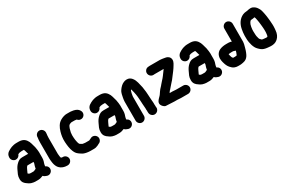

<svg xmlns="http://www.w3.org/2000/svg" viewBox="176 -2474 6575 4422"><g transform="rotate(-30 3463.0 -263.0)"><path d="M204 -454C257.3 -454 297.7 -490.7 311 -533C315.7 -535.7 320 -538 324 -540H325C333 -543.3 342 -547 352 -551C353.3 -551.7 355 -552 357 -552C372.5 -555.4 391.3 -558 409 -558H471C473.7 -554.7 475.3 -552.3 476 -551V-550C490.8 -520.4 495.2 -478 508 -446C508.6 -443 512 -434 512 -429H361C285.7 -429 251.7 -405.3 209 -367C164.2 -325.6 138.4 -285.2 112 -228L104 -210C92 -184.5 82 -160.9 70 -137C56.4 -105.9 50 -64.3 50 -21C50 63.2 97 110.6 151 144C156.3 147.3 159.7 149.7 161 151L187 169C214.1 185.3 250.1 198.1 287 203L304 205C312.7 206.3 321.7 207.3 331 208H415C467.5 208 507.3 190.2 545 176C568.5 202.1 600.5 217.3 638 228C704.9 247.8 762.4 201.8 776 152C794.9 87.3 754 33.4 708 17V14C708 4.8 710.1 -7 711 -16C717.3 -34.9 717.6 -54.2 726 -71C734.6 -92.5 740.4 -115.7 744 -139L746 -157C747.3 -167.7 748 -179 748 -191V-304C748 -307.3 748.3 -310 749 -312C750.1 -331.2 746.5 -355.6 745 -374L743 -398C739 -429.8 735.8 -452.5 729 -483C723.9 -504.6 718.1 -514.7 714 -535C708.6 -555.2 703.4 -572.8 698 -593C677.4 -667.2 629.9 -740 560 -765C534.2 -773.6 507.6 -781 474 -781H411C297.7 -781 224 -743.3 156 -698C121.8 -674 93 -630.2 93 -575V-566C93 -505.7 144 -454 204 -454ZM525 -206V-187C524.3 -181 523.7 -175.7 523 -171C523 -168.3 522.3 -165.3 521 -162C517.2 -146.8 509.2 -130 506 -117L500 -95C498.7 -87.7 497 -80 495 -72C493.1 -63.3 492.7 -42 484 -42C472.9 -34.6 453.7 -28.4 441 -22C434.8 -19.9 429.1 -16 420 -16C417.3 -15.3 415 -15 413 -15H342C340 -15 337.7 -15.3 335 -16L319 -18C313.5 -18 301.4 -21.6 297 -26C291 -31.3 283.7 -36.7 275 -42V-45C275 -47 275.3 -49 276 -51C284.8 -71.6 292.6 -89.1 303 -110C314.3 -131 321.9 -154.4 335 -174C341.7 -187.4 351.1 -193.1 364 -206Z M890 -653V-645C883.2 -604.1 880 -559.4 880 -512V-85C880 -51.4 886.6 -13.6 890 17L893 34C895.9 58.8 904.4 81.7 912 102C945.1 194.7 1034.6 257 1160 257H1169C1229.5 257 1281 205.9 1281 145.5C1281 85.1 1229.5 34 1169 34H1160C1157.3 34 1153.7 33.7 1149 33C1140.1 33 1130.3 28.4 1123 26C1122.3 25.3 1121.7 25 1121 25C1121 21.8 1118.4 16.1 1117 12C1111.7 1.3 1110.8 -16.6 1109 -31C1107.3 -46.5 1103 -67.2 1103 -85V-511C1103 -530.4 1104.7 -555.1 1106 -572C1108 -598.1 1113 -617.3 1113 -644V-653C1113 -713.5 1061.9 -765 1001.5 -765C941.1 -765 890 -713.5 890 -653Z M1737 -560H1819L1838 -558C1846.5 -557.2 1856.6 -555 1864 -555C1867.3 -554.3 1871.7 -553.3 1877 -552L1878 -551C1895.3 -529.7 1918 -516.5 1946 -511.5C2010.9 -499.9 2061.6 -544.1 2073.5 -595C2081.6 -629.8 2072.1 -659.6 2055 -687C2030.1 -729 1985.4 -755.2 1931 -768L1911 -773C1897.3 -775.3 1881.6 -777.4 1866 -779L1847 -782C1833.7 -783.3 1820.7 -783.7 1808 -783H1737C1724.3 -783 1712 -782 1700 -780C1638.3 -768.4 1583.3 -743.2 1539 -711C1510.1 -691 1490.8 -665.8 1471 -635C1447.7 -600.1 1426.1 -546.9 1413 -500C1390.7 -423.7 1375.3 -340 1381 -240C1387.1 -145.4 1397.6 -54.9 1428 17C1432.7 26.3 1436.3 34.7 1439 42C1455.6 78.5 1478.8 109.4 1509 132C1526.7 146.7 1544 159.4 1565 171C1601.8 198.6 1640.9 212.5 1695 222C1727.9 225 1753.2 232.6 1789 231H1892C1922.3 231 1948 223.2 1970 213C1984.5 209.4 1996.3 203.3 2012 195C2018 191 2023.7 187.7 2029 185C2059.4 174.9 2081.2 157.6 2096 128C2128.5 62.9 2092.5 2.2 2046 -21C2018 -35 1989.7 -37.3 1961 -28C1940.1 -19 1923.4 -11.8 1904 -1C1899.7 3.3 1889.5 5.2 1884 8H1780L1762 6C1749.7 4.6 1739.4 2.3 1726 1L1716 -1C1712 -2.3 1708 -3.3 1704 -4L1703 -5C1690.3 -13.4 1675.6 -22.8 1663 -30H1662C1657.3 -34 1652.3 -38 1647 -42C1646 -44 1645.2 -44.8 1644 -46C1640.7 -54.7 1636.3 -64.7 1631 -76C1621.7 -103.8 1617.2 -139.7 1611 -169C1606.5 -202.4 1603 -252.6 1603 -292C1603.9 -307.4 1605.6 -348.8 1609 -364C1620.6 -422 1639 -488.5 1668 -529C1671.3 -532.3 1686.9 -542 1693 -544C1698.9 -547 1708.1 -553 1715 -553C1720.8 -555.5 1731 -557 1737 -560Z M2361 -454C2414.3 -454 2454.7 -490.7 2468 -533C2472.7 -535.7 2477 -538 2481 -540H2482C2490 -543.3 2499 -547 2509 -551C2510.3 -551.7 2512 -552 2514 -552C2529.5 -555.4 2548.3 -558 2566 -558H2628C2630.7 -554.7 2632.3 -552.3 2633 -551V-550C2647.8 -520.4 2652.2 -478 2665 -446C2665.6 -443 2669 -434 2669 -429H2518C2442.7 -429 2408.7 -405.3 2366 -367C2321.2 -325.6 2295.4 -285.2 2269 -228L2261 -210C2249 -184.5 2239 -160.9 2227 -137C2213.4 -105.9 2207 -64.3 2207 -21C2207 63.2 2254 110.6 2308 144C2313.3 147.3 2316.7 149.7 2318 151L2344 169C2371.1 185.3 2407.1 198.1 2444 203L2461 205C2469.7 206.3 2478.7 207.3 2488 208H2572C2624.5 208 2664.3 190.2 2702 176C2725.5 202.1 2757.5 217.3 2795 228C2861.9 247.8 2919.4 201.8 2933 152C2951.9 87.3 2911 33.4 2865 17V14C2865 4.8 2867.1 -7 2868 -16C2874.3 -34.9 2874.6 -54.2 2883 -71C2891.6 -92.5 2897.4 -115.7 2901 -139L2903 -157C2904.3 -167.7 2905 -179 2905 -191V-304C2905 -307.3 2905.3 -310 2906 -312C2907.1 -331.2 2903.5 -355.6 2902 -374L2900 -398C2896 -429.8 2892.8 -452.5 2886 -483C2880.9 -504.6 2875.1 -514.7 2871 -535C2865.6 -555.2 2860.4 -572.8 2855 -593C2834.4 -667.2 2786.9 -740 2717 -765C2691.2 -773.6 2664.6 -781 2631 -781H2568C2454.7 -781 2381 -743.3 2313 -698C2278.8 -674 2250 -630.2 2250 -575V-566C2250 -505.7 2301 -454 2361 -454ZM2682 -206V-187C2681.3 -181 2680.7 -175.7 2680 -171C2680 -168.3 2679.3 -165.3 2678 -162C2674.2 -146.8 2666.2 -130 2663 -117L2657 -95C2655.7 -87.7 2654 -80 2652 -72C2650.1 -63.3 2649.7 -42 2641 -42C2629.9 -34.6 2610.7 -28.4 2598 -22C2591.8 -19.9 2586.1 -16 2577 -16C2574.3 -15.3 2572 -15 2570 -15H2499C2497 -15 2494.7 -15.3 2492 -16L2476 -18C2470.5 -18 2458.4 -21.6 2454 -26C2448 -31.3 2440.7 -36.7 2432 -42V-45C2432 -47 2432.3 -49 2433 -51C2441.8 -71.6 2449.6 -89.1 2460 -110C2471.3 -131 2478.9 -154.4 2492 -174C2498.7 -187.4 2508.1 -193.1 2521 -206Z M3260 147V-359C3260 -367 3260.7 -374 3262 -380C3269.5 -422.9 3275.7 -471.2 3290 -507C3297.8 -514.8 3302.2 -523.2 3308 -529L3312 -515C3323.9 -467.3 3340.4 -415.4 3347 -363C3350.6 -322.9 3359 -291.1 3359 -249C3362.1 -212.3 3365 -187.1 3365 -151C3365.7 -137 3366.3 -122.7 3367 -108C3368.5 -78.5 3374 -41.8 3374 -14C3374.7 -6.7 3375.3 1.7 3376 11V53C3376 62.3 3377 72.3 3379 83C3378.3 87.7 3378 92.3 3378 97V112C3378 164.3 3393.4 197.4 3428 222C3482.9 261 3550.5 240.7 3583 195C3600.3 170.7 3610.6 137.7 3601 109V97C3601 81.2 3602.4 67.9 3599 50V6C3598.3 -7.3 3597.7 -20 3597 -32L3594 -61L3592 -91C3591.3 -99.7 3590.7 -110 3590 -122L3588 -154C3588 -181.8 3587.1 -201.6 3584 -225C3582.3 -248.9 3581.1 -287.3 3578 -310C3573.2 -352.9 3567.8 -400.5 3560 -441C3538.1 -532.9 3521.6 -638.3 3471 -703C3445.4 -738.4 3414.1 -766 3367 -775C3298.4 -787.2 3251.2 -762.5 3209 -739C3191.1 -727.5 3158 -698.5 3145 -682C3141 -676.7 3136.7 -671.7 3132 -667C3118.8 -649.4 3100.8 -626.6 3090 -606C3069.9 -563 3058.2 -512.4 3049 -457C3045 -427.2 3037 -394 3037 -359V147C3037 207.5 3088.1 259 3148.5 259C3208.9 259 3260 207.5 3260 147Z M4202 218H4393C4452.7 218 4504 166.4 4504 106.5C4504 46.6 4452.7 -5 4393 -5H4209C4200.3 -5.7 4192.3 -6 4185 -6C4162.5 -9 4135.6 -11 4111 -11H4033C4037.7 -18.3 4043 -26.7 4049 -36C4058.9 -51.6 4070.3 -63.6 4083 -75C4118.5 -110.5 4148.1 -155.1 4184 -191C4216.8 -223.8 4247.8 -262.1 4275 -301C4328.1 -370.5 4386 -442.1 4430 -519C4445.1 -543.2 4461.1 -570.1 4469 -597C4490.5 -666.1 4459.3 -722.8 4411 -748.5C4373.7 -768.4 4336.7 -767.5 4294 -777L4278 -779L4264 -781C4250.7 -783.7 4236 -785 4220 -785H3948C3940.7 -785 3931.3 -784.3 3920 -783L3908 -782C3877.3 -780 3852 -767 3832 -743C3768.5 -666.8 3830.5 -551.6 3927 -560L3939 -561C3943 -561.7 3946 -562 3948 -562H4192C4181.3 -547.3 4172.7 -535.3 4166 -526C4119.5 -464 4077.4 -399.4 4024 -346C4002.7 -324.7 3984 -303.1 3965 -279C3952.1 -264.1 3942.2 -248.2 3928 -236C3903.8 -211.8 3880.8 -186.2 3861 -156C3847.6 -133.7 3836.6 -121 3823 -100C3822.3 -98.7 3821.7 -97.7 3821 -97C3814.3 -89.7 3807.7 -81.3 3801 -72L3792 -63C3776.8 -49.1 3765.8 -38.7 3754 -24C3738.1 -8.1 3721.8 13.4 3712 34C3700.7 62 3700.2 88.2 3710.5 112.5C3726.1 149.2 3769 197.6 3812 201C3820 201 3828 201.3 3836 202C3842 202 3849 202.3 3857 203C3910.6 207.1 3975.4 209.6 4032 212H4111C4143.3 212 4170 216.3 4202 218Z M4758 -454C4811.3 -454 4851.7 -490.7 4865 -533C4869.7 -535.7 4874 -538 4878 -540H4879C4887 -543.3 4896 -547 4906 -551C4907.3 -551.7 4909 -552 4911 -552C4926.5 -555.4 4945.3 -558 4963 -558H5025C5027.7 -554.7 5029.3 -552.3 5030 -551V-550C5044.8 -520.4 5049.2 -478 5062 -446C5062.6 -443 5066 -434 5066 -429H4915C4839.7 -429 4805.7 -405.3 4763 -367C4718.2 -325.6 4692.4 -285.2 4666 -228L4658 -210C4646 -184.5 4636 -160.9 4624 -137C4610.4 -105.9 4604 -64.3 4604 -21C4604 63.2 4651 110.6 4705 144C4710.3 147.3 4713.7 149.7 4715 151L4741 169C4768.1 185.3 4804.1 198.1 4841 203L4858 205C4866.7 206.3 4875.7 207.3 4885 208H4969C5021.5 208 5061.3 190.2 5099 176C5122.5 202.1 5154.5 217.3 5192 228C5258.9 247.8 5316.4 201.8 5330 152C5348.9 87.3 5308 33.4 5262 17V14C5262 4.8 5264.1 -7 5265 -16C5271.3 -34.9 5271.6 -54.2 5280 -71C5288.6 -92.5 5294.4 -115.7 5298 -139L5300 -157C5301.3 -167.7 5302 -179 5302 -191V-304C5302 -307.3 5302.3 -310 5303 -312C5304.1 -331.2 5300.5 -355.6 5299 -374L5297 -398C5293 -429.8 5289.8 -452.5 5283 -483C5277.9 -504.6 5272.1 -514.7 5268 -535C5262.6 -555.2 5257.4 -572.8 5252 -593C5231.4 -667.2 5183.9 -740 5114 -765C5088.2 -773.6 5061.6 -781 5028 -781H4965C4851.7 -781 4778 -743.3 4710 -698C4675.8 -674 4647 -630.2 4647 -575V-566C4647 -505.7 4698 -454 4758 -454ZM5079 -206V-187C5078.3 -181 5077.7 -175.7 5077 -171C5077 -168.3 5076.3 -165.3 5075 -162C5071.2 -146.8 5063.2 -130 5060 -117L5054 -95C5052.7 -87.7 5051 -80 5049 -72C5047.1 -63.3 5046.7 -42 5038 -42C5026.9 -34.6 5007.7 -28.4 4995 -22C4988.8 -19.9 4983.1 -16 4974 -16C4971.3 -15.3 4969 -15 4967 -15H4896C4894 -15 4891.7 -15.3 4889 -16L4873 -18C4867.5 -18 4855.4 -21.6 4851 -26C4845 -31.3 4837.7 -36.7 4829 -42V-45C4829 -47 4829.3 -49 4830 -51C4838.8 -71.6 4846.6 -89.1 4857 -110C4868.3 -131 4875.9 -154.4 4889 -174C4895.7 -187.4 4905.1 -193.1 4918 -206Z M5761 16H5708L5690 -2C5687.1 -7.8 5683 -14.1 5681 -20C5671.4 -47 5662.8 -73.3 5658 -107C5658.7 -107 5659 -107.3 5659 -108C5668 -108 5680.2 -111.2 5689 -112L5713 -114C5717 -114.7 5721 -115 5725 -115H5782C5803.3 -107.9 5821.2 -104.3 5842 -96C5841.3 -94 5841 -92 5841 -90C5832.3 -64 5828.4 -38.4 5815 -16C5812.7 -9.2 5809.7 2.3 5805 7L5804 10C5799.3 11.3 5796 12 5794 12C5785.8 14 5770.5 15 5761 16ZM5978.5 -779C5918.1 -779 5867 -727.5 5867 -667V-322C5844.1 -330.6 5815.4 -338 5786 -338H5726C5667.3 -338 5608.4 -328.4 5565 -311C5490.5 -283.4 5438.2 -218.4 5434 -121C5434 -100 5436.1 -84.7 5438 -66C5440.2 -43.3 5452.9 0.6 5460 22L5471 55C5482.8 87.9 5503 122.4 5524 146C5552 176.6 5581.9 208.5 5624 223C5649.1 232.4 5673.9 239 5708 239H5750C5763.3 239.7 5776 239.3 5788 238C5826 232.6 5863.9 227.4 5895 215C5943 197.4 5979.8 156.4 6002 112C6019.4 83 6029.8 45.1 6043 12C6049.7 -5.9 6055.5 -30.7 6061 -50C6068.8 -75.3 6074.1 -104.7 6082 -131C6086.8 -150.3 6088.4 -165.7 6090 -188V-667C6090 -727.5 6038.9 -779 5978.5 -779Z M6609 -520C6609.7 -520 6610 -519.7 6610 -519C6611.3 -507 6614 -494.3 6618 -481L6622 -463C6624.4 -441.5 6630 -420.2 6633 -398C6635.9 -370.4 6639.4 -353.3 6642 -323L6647 -273L6651 -223C6652.3 -209.7 6653 -197 6653 -185V-140C6653 -128.7 6652.7 -118 6652 -108C6647.4 -74.5 6647.2 -34.6 6633 -11H6632C6630.5 -7.9 6628.9 -7.4 6626 -6C6619.8 -6 6610.5 -4 6603 -4H6594C6569.4 -6 6546.6 -8.8 6522 -11L6510 -13C6504 -14.3 6497.3 -16 6490 -18H6489L6471 -36C6464.7 -42.3 6457.6 -48.4 6451 -55C6438.7 -73.5 6433.9 -90.1 6429 -116C6423.9 -139.3 6417 -154.9 6417 -181C6414.4 -211.2 6413 -251 6413 -285C6413 -301 6413.7 -316 6415 -330C6420.6 -372.8 6423.8 -411.6 6437 -449C6446.5 -473.5 6461.8 -503.8 6478 -520C6483.6 -523.8 6492.8 -532 6501 -532C6503.7 -532.7 6505.3 -533 6506 -533C6508 -533.7 6509.3 -534 6510 -534C6541.4 -534 6570.4 -539.4 6597 -547C6601.7 -540.7 6608.2 -524.1 6609 -520ZM6560 -767 6536 -761C6532 -760.3 6528.7 -760 6526 -760C6520.7 -759.3 6514.7 -758.3 6508 -757H6502C6465.2 -754.2 6436.2 -748.1 6407 -735C6301.8 -687.7 6233.3 -587.4 6209 -458C6200.1 -402.5 6190 -351.4 6190 -286C6190 -223.5 6191 -159.1 6202 -108C6208.5 -84.7 6214.7 -47.9 6221.5 -27.5C6239.4 26.2 6263.4 74.8 6300 109L6313 122C6335.9 144.9 6357.6 163.5 6386 179C6407 191 6433.4 197.6 6461 204C6488.4 210.1 6518.7 212.2 6549 215C6577.1 219.7 6611 219.1 6641 217C6704.6 211.5 6748.4 186.6 6785 152C6832 107.2 6863.5 41.7 6869 -44C6872 -75.6 6876 -106.4 6876 -140V-185C6876 -215.7 6870.4 -266.8 6869 -294L6864 -344C6860.4 -377.4 6857.3 -397.5 6854 -427C6850.7 -450.8 6845.5 -474.3 6842 -497C6839.3 -515.6 6833.1 -534.7 6830 -553C6826.3 -575.4 6816.4 -600.2 6811 -619C6802.3 -640.2 6789.4 -658.7 6778 -677C6758.5 -708.2 6730 -736.5 6695 -754C6656.7 -779.6 6611.3 -775.6 6560 -767Z"/></g></svg>

Font: Smoothie
Style: Blk
Weight: 900
Foundry: Cannot Into Space Fonts
Version: Version 0.8